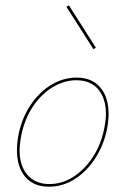

<svg xmlns="http://www.w3.org/2000/svg" viewBox="-20 -702 474 725"><path d="M44 -135Q44 -163 50 -194Q63 -258 96.5 -307Q130 -356 175 -382.5Q220 -409 269 -409Q327 -409 358.5 -372Q390 -335 390 -272Q390 -246 384 -214Q371 -152 338.5 -102.5Q306 -53 261 -25Q216 3 165 3Q107 3 75.5 -34Q44 -71 44 -135ZM373 -214Q380 -249 380 -272Q380 -330 351 -364.5Q322 -399 268 -399Q223 -399 180 -373.5Q137 -348 105.5 -301.5Q74 -255 61 -194Q54 -157 54 -135Q54 -75 84 -41Q114 -7 167 -7Q214 -7 256.5 -34Q299 -61 330 -108Q361 -155 373 -214ZM231 -676 240 -682 342 -522 333 -516Z"/></svg>

Font: Ysabeau Hairline
Style: Italic
Weight: 100
Italic angle: -12°
Designer: Christian Thalmann (Catharsis Fonts)
Version: Version 0.003